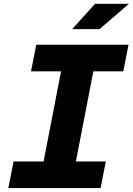

<svg xmlns="http://www.w3.org/2000/svg" viewBox="-20 -958 676 978"><path d="M22.5 0H492.5L519 -135.5H366.5L455.5 -594.5H608L634.5 -730H164.5L138 -594.5H291L202 -135.5H49ZM347.5 -809.5 464 -938.5H636.5L487 -809.5Z"/></svg>

Font: Monaspace Neon ExtraBold
Style: Italic
Weight: 800
Italic angle: -11°
Designer: Riley Cran & the Lettermatic Team
Foundry: Lettermatic
Version: Version 1.200 (Monaspace Neon)